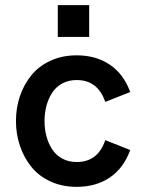

<svg xmlns="http://www.w3.org/2000/svg" viewBox="-20 -717 561 746"><path d="M278 9Q221.5 9 176 -12Q130.5 -33 101.8 -68.8Q73 -104.5 57.5 -150.2Q42 -196 42 -247Q42 -298 57.5 -343.5Q73 -389 101.8 -424.5Q130.5 -460 176 -481Q221.5 -502 278 -502Q352.5 -502 406.2 -466Q460 -430 486 -359.5L389 -321Q360 -406 278 -406Q246.5 -406 222 -392.8Q197.5 -379.5 182.8 -356.8Q168 -334 160.5 -306Q153 -278 153 -247Q153 -215.5 160.5 -187.5Q168 -159.5 182.8 -136.8Q197.5 -114 222 -100.8Q246.5 -87.5 278 -87.5Q360.5 -87.5 389 -172.5L486 -134Q460 -63 406.2 -27Q352.5 9 278 9ZM204.5 -573.5V-697H326.5V-573.5Z"/></svg>

Font: HK Grotesk SemiBold
Style: Regular
Weight: 600
Designer: Alfredo Marco Pradil
Foundry: Hanken Design Co.
Version: Version 3.001;FEAKit 1.0